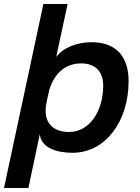

<svg xmlns="http://www.w3.org/2000/svg" viewBox="-61 -750 700 960"><path d="M81 190 138 -79C144 -13 219 14 302 14C463 14 582 -139 582 -345C582 -465 521 -539 397 -539C326 -539 255 -513 220 -465L277 -730H156L-41 190ZM172 -240 180 -276 185 -299C213 -392 274 -433 345 -433C422 -433 455 -385 455 -323C455 -199 391 -90 283 -90C217 -90 148 -125 172 -240Z"/></svg>

Font: Nacelle SemiBold
Style: Italic
Weight: 600
Italic angle: -12°
Designer: Sora Sagano
Foundry: Sora Sagano
Version: Version 1.000;FEAKit 1.0